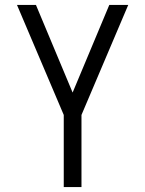

<svg xmlns="http://www.w3.org/2000/svg" viewBox="-20 -550 590 780"><path d="M239 210V-83L49 -530H126L275 -174L424 -530H501L311 -83V210Z"/></svg>

Font: Lode Term
Style: Regular
Weight: 400
Monospace: yes
Designer: Belleve Invis
Foundry: Belleve Invis
Version: Version 29.2.0